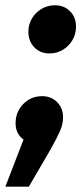

<svg xmlns="http://www.w3.org/2000/svg" viewBox="-54 -530 316 728"><path d="M105.2 -165.4Q140.3 -165.4 162.7 -142.7Q185.1 -119.9 185.1 -85.5Q185.1 -59.7 174.2 -34.7Q163.3 -9.7 138.9 34.5L55.5 177.7H-33.7L35.2 -0.7Q5.1 -22.6 5.1 -62.7Q5.1 -105.4 34.1 -135.4Q63.1 -165.4 105.2 -165.4ZM133.8 -327.4Q98 -327.4 75.8 -350.8Q53.6 -374.1 53.6 -409.9Q53.6 -436.7 66.9 -459.6Q80.1 -482.5 103.3 -496.2Q126.5 -510 154.3 -510Q189.2 -510 211.7 -487.2Q234.2 -464.5 234.2 -428.7Q234.2 -401.2 221 -378.4Q207.7 -355.5 184.9 -341.5Q162 -327.4 133.8 -327.4Z"/></svg>

Font: Fira Sans Variable
Style: Italic
Weight: 397
Italic angle: -8°
Designer: Carrois Corporate & Edenspiekermann AG
Foundry: Carrois Corporate GbR & Edenspiekermann AG
Version: Version 4.202